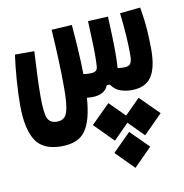

<svg xmlns="http://www.w3.org/2000/svg" viewBox="-73 -383 732 763"><g transform="rotate(-10 293.0 -2.0)"><path d="M139.2 174.3Q63.5 174.3 34.2 126.5Q4.9 78.6 4.9 -14.2Q4.9 -60.5 9 -116.5Q13.2 -172.4 19.5 -216.8H97.7Q95.2 -170.9 93 -123.3Q90.8 -75.7 90.8 -34.7Q90.8 30.8 100.3 52.7Q109.9 74.7 138.2 74.7Q157.7 74.7 168.7 64Q179.7 53.2 184.3 25.1Q189 -2.9 189 -55.2Q189 -110.4 186.5 -170.2Q184.1 -230 180.2 -288.6L262.7 -293.5Q266.6 -247.6 270 -192.1Q273.4 -136.7 273.9 -93.3Q288.1 -91.3 300.3 -91.3Q317.4 -91.3 324.2 -96.9Q331.1 -102.5 331.5 -115.2Q333 -134.3 333 -163.6Q333 -178.2 332.5 -195.3Q331.1 -246.6 328.6 -297.4L409.7 -301.3Q411.1 -268.6 412.6 -230.2Q414.1 -191.9 414.1 -155.8Q414.1 -119.1 412.1 -93.3Q424.3 -91.3 437.5 -91.3Q456.5 -91.3 463.6 -100.8Q470.7 -110.4 470.7 -137.7Q470.7 -172.4 468 -213.4Q465.3 -254.4 459.5 -306.2L542 -314.5Q550.8 -265.1 553.7 -222.9Q556.6 -180.7 556.6 -142.6Q556.6 -68.8 532.2 -33Q507.8 2.9 451.7 2.9Q428.7 2.9 406.7 -4.6Q384.8 -12.2 370.6 -33.7H357.9Q350.1 -14.6 333.3 -5.9Q316.4 2.9 293.5 2.9Q280.8 2.9 271.5 2Q265.1 92.3 236.3 133.3Q207.5 174.3 139.2 174.3ZM473.6 37.6 549.3 112.8 473.6 189 412.6 127.4 351.6 189 275.9 112.8 351.6 37.6 412.6 98.6ZM413.1 164.6 485.4 236.8 413.1 309.6 340.8 236.8Z"/></g></svg>

Font: CaskaydiaMono NF
Style: Regular
Weight: 400
Designer: Aaron Bell
Foundry: Saja Typeworks
Version: Version 2111.001; ttfautohint (v1.8.4);Nerd Fonts 3.1.1